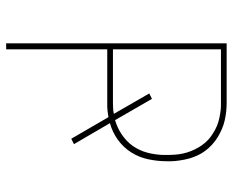

<svg xmlns="http://www.w3.org/2000/svg" viewBox="-88 -688 775 640"><g transform="rotate(90 300.0 -367.5)"><path d="M124 0V-735H321Q336 -735 351 -733.5Q366 -732 381 -728.5Q396 -725 410 -719Q424 -713 437 -705Q450 -697 461.5 -686.5Q473 -676 482 -664Q491 -652 497.5 -638Q504 -624 508 -609.5Q512 -595 514.5 -577.5Q517 -560 517 -550V-536Q517 -505 510.5 -474Q504 -443 487.5 -417Q471 -391 445.5 -372.5Q420 -354 390 -346L460 -226L442 -217L370 -341Q358 -339 349.5 -338Q341 -337 335 -337H144V0ZM144 -356H321Q331 -356 340.5 -356.5Q350 -357 359 -359L291 -477L309 -486L380 -363Q393 -367 405 -372.5Q417 -378 428 -385.5Q439 -393 449 -402.5Q459 -412 466.5 -423Q474 -434 479.5 -446Q485 -458 488.5 -471Q492 -484 494 -499.5Q496 -515 496 -524V-536Q496 -550 495 -563.5Q494 -577 491 -590.5Q488 -604 483 -616.5Q478 -629 471 -641Q464 -653 455 -663.5Q446 -674 435 -682Q424 -690 412 -696.5Q400 -703 387 -707Q374 -711 358 -713.5Q342 -716 333 -716H144Z"/></g></svg>

Font: Iosevka Aile Thin
Style: Regular
Weight: 100
Designer: Belleve Invis
Foundry: Belleve Invis
Version: Version 31.1.0; ttfautohint (v1.8.4)